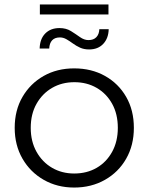

<svg xmlns="http://www.w3.org/2000/svg" viewBox="-20 -837 667 862"><path d="M313 5Q237 5 176.5 -29.5Q116 -64 81 -124.5Q46 -185 46 -263Q46 -342 81 -402Q116 -462 176 -496Q236 -530 313 -530Q391 -530 451.5 -496Q512 -462 546.5 -402Q581 -342 581 -263Q581 -185 546.5 -124.5Q512 -64 451 -29.5Q390 5 313 5ZM313 -58Q370 -58 414 -83.5Q458 -109 483.5 -155.5Q509 -202 509 -263Q509 -325 483.5 -371Q458 -417 414 -442.5Q370 -468 314 -468Q258 -468 214 -442.5Q170 -417 144 -371Q118 -325 118 -263Q118 -202 144 -155.5Q170 -109 214 -83.5Q258 -58 313 -58ZM380 -615Q357 -615 339.5 -623Q322 -631 307 -642Q292 -653 278 -661Q264 -669 249 -669Q226 -669 214 -656Q202 -643 201 -619H158Q159 -662 183 -686.5Q207 -711 247 -711Q277 -711 298.5 -697.5Q320 -684 339 -670.5Q358 -657 377 -657Q400 -657 412.5 -670Q425 -683 426 -706H468Q467 -665 443.5 -640Q420 -615 380 -615ZM159 -772V-817H467V-772Z"/></svg>

Font: Montserrat Thin
Style: Regular
Weight: 400
Version: Version 9.000